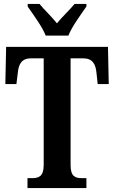

<svg xmlns="http://www.w3.org/2000/svg" viewBox="-20 -951 578 971"><path d="M211 -771H326C343 -816 391 -880 417 -918V-931H357C335 -903 293 -865 268 -833C243 -865 202 -903 180 -931H120V-918C146 -880 194 -816 211 -771ZM119 0H417V-50H395C361 -50 337 -58 337 -116V-656H400C449 -656 464 -626 468 -582L474 -526H530L526 -714H11L7 -526H63L70 -582C74 -626 89 -656 137 -656H201V-116C201 -58 175 -50 141 -50H119Z"/></svg>

Font: Noto Serif Khmer ExtraCondensed
Style: Bold
Weight: 700
Width: 2
Designer: Danh Hong and the Monotype Design Team
Foundry: Monotype Imaging Inc.
Version: Version 2.004